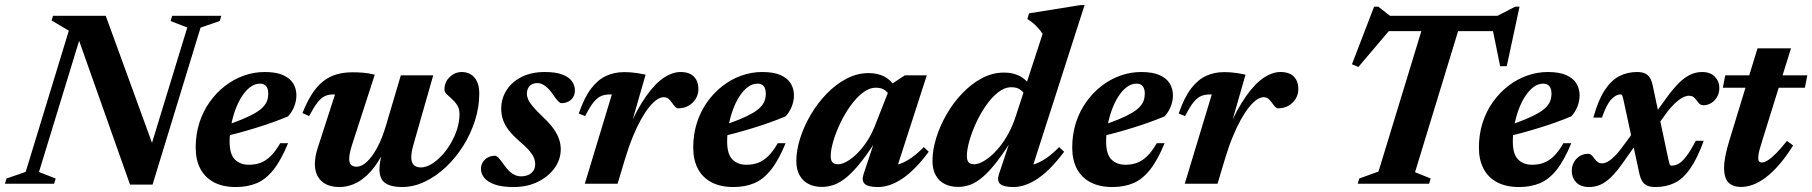

<svg xmlns="http://www.w3.org/2000/svg" viewBox="-46 -733 7231 766"><path d="M574.9 -123.4 535.9 -82.8 701.2 -623.3 634.6 -649.1 640.9 -670H837L830.7 -649.1L754.2 -622.8L562.6 3.5H472.8L257.2 -605.6L282.9 -613.4L109.5 -46.7L176.1 -20.9L169.8 0H-26.3L-20 -20.9L56.5 -47.2L228.6 -610.6L160 -651.3L165.5 -670H375.8Z M991 -399.3Q970.9 -399.3 952.7 -385.8Q934.5 -372.4 919.4 -349Q904.2 -325.7 893.3 -296Q882.3 -266.2 876.2 -233.4Q870 -200.5 870 -167.9Q870 -118 891 -96.8Q912 -75.7 946.9 -75.7Q972.4 -75.7 993.4 -83.5Q1014.4 -91.3 1033.7 -110Q1052.9 -128.6 1072 -161.7H1103.3Q1075.2 -93.3 1044.6 -55.2Q1014.1 -17.1 977.7 -2Q941.4 13.2 894.8 13.2Q843.7 13.2 807.8 -5.6Q772 -24.4 753.3 -59.7Q734.7 -95 734.7 -144.3Q734.7 -196.8 749.3 -242.8Q764 -288.9 790.5 -326Q817 -363.2 851.7 -390.1Q886.5 -417 926.8 -431.3Q967.1 -445.7 1009.8 -445.7Q1055.5 -445.7 1083.3 -433.3Q1111.1 -420.9 1123.8 -399.9Q1136.5 -378.8 1136.5 -352.7Q1136.5 -329.3 1127.3 -306.8Q1118 -284.2 1102.9 -268.6Q1074.2 -256.6 1042.1 -245.1Q1010 -233.6 975.9 -223.1Q941.8 -212.5 906.9 -203Q872 -193.6 837.6 -185.4L839.1 -227.5Q885.2 -242.7 917.6 -256Q949.9 -269.3 970.9 -281.5Q991.9 -293.7 1003.4 -306Q1015 -318.3 1019.7 -331.5Q1024.3 -344.8 1024.3 -359.9Q1024.3 -372.6 1020.6 -381.2Q1016.9 -389.9 1009.6 -394.6Q1002.2 -399.3 991 -399.3Z M1553.2 -432.5H1682.4L1602.8 -153.6Q1598.8 -139.4 1596.8 -127.6Q1594.8 -115.7 1594.8 -106.5Q1594.8 -84.9 1604.6 -75Q1614.5 -65 1632.8 -65Q1652.5 -65 1673.9 -77.5Q1695.2 -89.9 1715.4 -111.3Q1735.6 -132.6 1751.9 -160.2Q1768.1 -187.8 1777.7 -218Q1787.2 -248.2 1787.2 -278.2Q1787.2 -299.4 1778 -313.5Q1768.9 -327.6 1757.2 -337.9Q1745.5 -348.2 1736.4 -356.9Q1727.2 -365.6 1727.2 -375.6Q1727.2 -406.1 1748.4 -425.9Q1769.5 -445.7 1796.3 -445.7Q1816.6 -445.7 1832.3 -436.2Q1848 -426.6 1857.1 -407.6Q1866.1 -388.5 1866.1 -359.3Q1866.1 -305.9 1849.1 -252.4Q1832.1 -198.9 1802.1 -151.1Q1772.2 -103.4 1732.9 -66.4Q1693.6 -29.5 1648.8 -8.1Q1604.1 13.2 1557.7 13.2Q1514.3 13.2 1491.1 -2.5Q1467.9 -18.2 1467.9 -58.1Q1467.9 -71.9 1470.8 -88.9Q1473.7 -106 1479.7 -126.6L1505.8 -214.9L1519.1 -210.7Q1497.2 -146.1 1471.5 -102.9Q1445.9 -59.6 1418.4 -34Q1391 -8.5 1363.2 2.4Q1335.4 13.2 1308.8 13.2Q1261.8 13.2 1236 -11Q1210.2 -35.3 1210.2 -79.4Q1210.2 -106.7 1221.3 -142.1L1290.6 -356.2Q1288.6 -356.2 1286.9 -356.2Q1285.1 -356.2 1283.1 -356.2Q1264.5 -356.2 1249.9 -349.5Q1235.3 -342.8 1220.8 -324.2Q1206.2 -305.7 1187.2 -269.9L1160.8 -282Q1179.1 -328 1199.4 -359.2Q1219.8 -390.4 1243.8 -409.1Q1267.9 -427.8 1296.7 -436.2Q1325.4 -444.6 1360.4 -444.6Q1381.1 -444.6 1397.3 -443.3Q1413.5 -442.1 1426.5 -439.9Q1439.5 -437.7 1449.2 -435.1L1358 -153.6Q1352.4 -135.7 1349.8 -122.4Q1347.2 -109 1347.2 -99.4Q1347.2 -82.4 1354.9 -75.2Q1362.6 -67.9 1376.7 -67.9Q1396.6 -67.9 1417.7 -87.4Q1438.7 -106.8 1458.7 -143.7Q1478.7 -180.5 1494.1 -233.2Z M1929.2 -111.7Q1934.5 -111.7 1942 -104.3Q1949.5 -97 1966.6 -72.9Q1984 -48.7 2000 -39.1Q2016 -29.5 2032 -29.5Q2048.7 -29.5 2061.6 -35.1Q2074.4 -40.7 2081.8 -51.6Q2089.2 -62.4 2089.2 -77.8Q2089.2 -90.6 2084.1 -103.4Q2079 -116.1 2065.5 -132.1Q2051.9 -148.1 2025.7 -170.2Q1999.9 -192.6 1984 -213.1Q1968.1 -233.6 1960.9 -254.7Q1953.7 -275.8 1953.7 -299.4Q1953.7 -339.5 1974.6 -372.7Q1995.4 -405.9 2034.5 -425.8Q2073.6 -445.7 2127.6 -445.7Q2170.8 -445.7 2197.1 -435.8Q2223.4 -426 2235.5 -409.2Q2247.6 -392.4 2247.6 -372Q2247.6 -356.6 2240.6 -345.3Q2233.7 -333.9 2221.4 -327.7Q2209.2 -321.5 2193.3 -321.5Q2189 -321.5 2181.5 -328.5Q2174 -335.5 2159.8 -356.5Q2145.7 -377.4 2129.7 -389.5Q2113.6 -401.6 2098.7 -401.6Q2077.9 -401.6 2067 -390Q2056.1 -378.3 2056.1 -358.8Q2056.1 -347.8 2061.4 -335.7Q2066.7 -323.7 2080.9 -306.9Q2095.1 -290.2 2121.5 -265Q2148 -240 2163.2 -218.4Q2178.3 -196.8 2184.7 -176.9Q2191.2 -157 2191.2 -137.4Q2191.2 -97.5 2166.9 -63.1Q2142.5 -28.7 2099.9 -7.7Q2057.4 13.2 2002.6 13.2Q1957 13.2 1928.4 3.2Q1899.8 -6.8 1886.3 -23.2Q1872.9 -39.7 1872.9 -59.2Q1872.9 -74.6 1880.3 -86.3Q1887.8 -98.1 1900.6 -104.9Q1913.4 -111.7 1929.2 -111.7Z M2395 -356.2Q2393 -356.2 2391.3 -356.2Q2389.5 -356.2 2387.5 -356.2Q2368.3 -356.2 2352.9 -350Q2337.5 -343.8 2322.4 -325.4Q2307.4 -307 2288.4 -269.9L2263 -280Q2284.8 -343.7 2312.2 -379.6Q2339.7 -415.5 2372.6 -430.4Q2405.4 -445.2 2442.8 -445.2Q2459.4 -445.2 2472.9 -444.1Q2486.3 -443 2499.9 -440.9Q2513.6 -438.7 2529.7 -435.1L2463.3 -204.4L2458.2 -213.5Q2496 -299.1 2532.3 -350Q2568.6 -400.9 2602.9 -423.3Q2637.3 -445.7 2669.2 -445.7Q2704.8 -445.7 2722.6 -427.1Q2740.4 -408.5 2740.4 -378.3Q2740.4 -356.1 2729.5 -338.6Q2718.6 -321.1 2700.6 -311Q2682.5 -300.9 2660.9 -300.9Q2654.3 -300.9 2648.8 -305.9Q2643.3 -311 2635.2 -322.8Q2627.1 -334.7 2619.3 -340Q2611.5 -345.3 2601.6 -345.3Q2589.4 -345.3 2574.6 -335.4Q2559.9 -325.4 2543.8 -305.6Q2527.8 -285.8 2511.3 -256.3Q2494.8 -226.7 2478.6 -187.5Q2462.5 -148.4 2447.9 -99.8L2417.9 0H2287.2Z M2976 -399.3Q2955.9 -399.3 2937.7 -385.8Q2919.5 -372.4 2904.4 -349Q2889.2 -325.7 2878.3 -296Q2867.3 -266.2 2861.2 -233.4Q2855 -200.5 2855 -167.9Q2855 -118 2876 -96.8Q2897 -75.7 2931.9 -75.7Q2957.4 -75.7 2978.4 -83.5Q2999.4 -91.3 3018.7 -110Q3037.9 -128.6 3057 -161.7H3088.3Q3060.2 -93.3 3029.6 -55.2Q2999.1 -17.1 2962.7 -2Q2926.4 13.2 2879.8 13.2Q2828.7 13.2 2792.8 -5.6Q2757 -24.4 2738.3 -59.7Q2719.7 -95 2719.7 -144.3Q2719.7 -196.8 2734.3 -242.8Q2749 -288.9 2775.5 -326Q2802 -363.2 2836.7 -390.1Q2871.5 -417 2911.8 -431.3Q2952.1 -445.7 2994.8 -445.7Q3040.5 -445.7 3068.3 -433.3Q3096.1 -420.9 3108.8 -399.9Q3121.5 -378.8 3121.5 -352.7Q3121.5 -329.3 3112.3 -306.8Q3103 -284.2 3087.9 -268.6Q3059.2 -256.6 3027.1 -245.1Q2995 -233.6 2960.9 -223.1Q2926.8 -212.5 2891.9 -203Q2857 -193.6 2822.6 -185.4L2824.1 -227.5Q2870.2 -242.7 2902.6 -256Q2934.9 -269.3 2955.9 -281.5Q2976.9 -293.7 2988.4 -306Q3000 -318.3 3004.7 -331.5Q3009.3 -344.8 3009.3 -359.9Q3009.3 -372.6 3005.6 -381.2Q3001.9 -389.9 2994.6 -394.6Q2987.2 -399.3 2976 -399.3Z M3399.3 -38.1 3452.6 -199.4H3466Q3425.9 -133.8 3393.4 -92.2Q3361 -50.6 3333.8 -27.7Q3306.6 -4.8 3282.2 3.9Q3257.7 12.7 3233.3 12.7Q3203.4 12.7 3180.3 1.3Q3157.3 -10.2 3144.2 -33.2Q3131 -56.3 3131 -91Q3131 -133 3146.2 -181Q3161.3 -229 3188.4 -275.1Q3215.4 -321.1 3251.8 -358.8Q3288.2 -396.4 3330.9 -418.9Q3373.6 -441.4 3419.7 -441.4Q3454.9 -441.4 3481.6 -427.9Q3508.2 -414.3 3530.5 -381.2L3504.7 -346.1Q3500.1 -360.7 3486.2 -371.9Q3472.4 -383.1 3448.7 -383.1Q3422 -383.1 3396 -363Q3370 -342.9 3346.9 -310.7Q3323.8 -278.4 3306.2 -241.2Q3288.6 -204 3278.4 -169.4Q3268.2 -134.7 3268.2 -110.5Q3268.2 -92.6 3275.4 -85.2Q3282.5 -77.7 3298.1 -77.7Q3312.6 -77.7 3332 -88.4Q3351.3 -99 3371.9 -118.9Q3392.4 -138.8 3411.3 -166.8Q3430.2 -194.7 3443.7 -228.9L3509.6 -396.5L3564 -432.5H3651.5L3523.4 -35.8L3503.9 -71.7Q3524.6 -72.1 3546.2 -79.9Q3567.8 -87.7 3591 -104Q3614.3 -120.4 3639.5 -146.2L3659.3 -127.6Q3605 -54.7 3554.6 -20.7Q3504.2 13.2 3456.7 13.2Q3418.7 13.2 3404.6 1Q3390.4 -11.2 3399.3 -38.1Z M4045.1 -347.8Q4040.4 -362.4 4026.6 -373.7Q4012.8 -385 3989 -385Q3962.1 -385 3936.3 -364.9Q3910.5 -344.7 3887.9 -312.2Q3865.2 -279.8 3848.1 -242.4Q3830.9 -205.1 3821.2 -170.2Q3811.4 -135.4 3811.4 -111.1Q3811.4 -92.9 3818.5 -85.3Q3825.7 -77.7 3841.2 -77.7Q3853.1 -77.7 3869.6 -85.5Q3886 -93.2 3904.7 -108.7Q3923.3 -124.2 3941.9 -147Q3960.6 -169.9 3977.3 -200.6Q3994 -231.3 4006.4 -269.1L4113.6 -597.7Q4105.3 -610.7 4095.6 -621.4Q4086 -632 4075.3 -641Q4064.5 -650 4052.6 -656.9L4059.5 -679.8L4264.4 -712.7H4281L4063.5 -35.8L4043.9 -71.7Q4064.7 -72.1 4086.2 -79.9Q4107.8 -87.7 4131.1 -104Q4154.3 -120.4 4179.5 -146.2L4199.4 -127.6Q4145.1 -54.7 4094.6 -20.7Q4044.2 13.2 3996.8 13.2Q3958.7 13.2 3944.6 1Q3930.5 -11.2 3939.4 -38.1L3993 -199.4H4006.3Q3966.1 -133.7 3934.2 -92Q3902.3 -50.4 3875.7 -27.6Q3849.2 -4.8 3825 3.9Q3800.8 12.7 3776.5 12.7Q3746.6 12.7 3723.5 1.3Q3700.4 -10.2 3687.3 -33.4Q3674.2 -56.6 3674.2 -91.5Q3674.2 -133.7 3688.9 -181.9Q3703.7 -230.1 3730.3 -276.4Q3756.8 -322.7 3792.8 -360.4Q3828.8 -398.2 3871.2 -420.9Q3913.6 -443.5 3960.1 -443.5Q3995.2 -443.5 4021.9 -429.9Q4048.6 -416.2 4070.9 -383.1Z M4488 -399.3Q4467.9 -399.3 4449.7 -385.8Q4431.5 -372.4 4416.4 -349Q4401.2 -325.7 4390.3 -296Q4379.3 -266.2 4373.2 -233.4Q4367 -200.5 4367 -167.9Q4367 -118 4388 -96.8Q4409 -75.7 4443.9 -75.7Q4469.4 -75.7 4490.4 -83.5Q4511.4 -91.3 4530.7 -110Q4549.9 -128.6 4569 -161.7H4600.3Q4572.2 -93.3 4541.6 -55.2Q4511.1 -17.1 4474.7 -2Q4438.4 13.2 4391.8 13.2Q4340.7 13.2 4304.8 -5.6Q4269 -24.4 4250.3 -59.7Q4231.7 -95 4231.7 -144.3Q4231.7 -196.8 4246.3 -242.8Q4261 -288.9 4287.5 -326Q4314 -363.2 4348.7 -390.1Q4383.5 -417 4423.8 -431.3Q4464.1 -445.7 4506.8 -445.7Q4552.5 -445.7 4580.3 -433.3Q4608.1 -420.9 4620.8 -399.9Q4633.5 -378.8 4633.5 -352.7Q4633.5 -329.3 4624.3 -306.8Q4615 -284.2 4599.9 -268.6Q4571.2 -256.6 4539.1 -245.1Q4507 -233.6 4472.9 -223.1Q4438.8 -212.5 4403.9 -203Q4369 -193.6 4334.6 -185.4L4336.1 -227.5Q4382.2 -242.7 4414.6 -256Q4446.9 -269.3 4467.9 -281.5Q4488.9 -293.7 4500.4 -306Q4512 -318.3 4516.7 -331.5Q4521.3 -344.8 4521.3 -359.9Q4521.3 -372.6 4517.6 -381.2Q4513.9 -389.9 4506.6 -394.6Q4499.2 -399.3 4488 -399.3Z M4788.5 -356.2Q4786.5 -356.2 4784.8 -356.2Q4783 -356.2 4781 -356.2Q4761.8 -356.2 4746.4 -350Q4731 -343.8 4715.9 -325.4Q4700.9 -307 4681.9 -269.9L4656.5 -280Q4678.3 -343.7 4705.7 -379.6Q4733.2 -415.5 4766.1 -430.4Q4798.9 -445.2 4836.3 -445.2Q4852.9 -445.2 4866.4 -444.1Q4879.8 -443 4893.4 -440.9Q4907.1 -438.7 4923.2 -435.1L4856.8 -204.4L4851.7 -213.5Q4889.5 -299.1 4925.8 -350Q4962.1 -400.9 4996.4 -423.3Q5030.8 -445.7 5062.7 -445.7Q5098.3 -445.7 5116.1 -427.1Q5133.9 -408.5 5133.9 -378.3Q5133.9 -356.1 5123 -338.6Q5112.1 -321.1 5094.1 -311Q5076 -300.9 5054.4 -300.9Q5047.8 -300.9 5042.3 -305.9Q5036.8 -311 5028.7 -322.8Q5020.6 -334.7 5012.8 -340Q5005 -345.3 4995.1 -345.3Q4982.9 -345.3 4968.1 -335.4Q4953.4 -325.4 4937.3 -305.6Q4921.3 -285.8 4904.8 -256.3Q4888.3 -226.7 4872.1 -187.5Q4856 -148.4 4841.4 -99.8L4811.4 0H4680.7Z M5937 -608.7H5438.4L5508.5 -625.1L5373.4 -465.8L5347.7 -476.6L5436 -706.3H5453L5514.7 -658.1L5468.5 -670H5961.3L5905.5 -658.1L5998.7 -706.3H6016.3L5965.3 -468.9H5939L5906.9 -626ZM5630.4 -627.8H5777L5599.4 -46L5661.8 -20.9L5655.5 0H5370.8L5377.1 -20.9L5453.6 -48.5Z M6110.5 -399.3Q6090.4 -399.3 6072.2 -385.8Q6054 -372.4 6038.9 -349Q6023.7 -325.7 6012.8 -296Q6001.8 -266.2 5995.7 -233.4Q5989.5 -200.5 5989.5 -167.9Q5989.5 -118 6010.5 -96.8Q6031.5 -75.7 6066.4 -75.7Q6091.9 -75.7 6112.9 -83.5Q6133.9 -91.3 6153.2 -110Q6172.4 -128.6 6191.5 -161.7H6222.8Q6194.7 -93.3 6164.1 -55.2Q6133.6 -17.1 6097.2 -2Q6060.9 13.2 6014.3 13.2Q5963.2 13.2 5927.3 -5.6Q5891.5 -24.4 5872.8 -59.7Q5854.2 -95 5854.2 -144.3Q5854.2 -196.8 5868.8 -242.8Q5883.5 -288.9 5910 -326Q5936.5 -363.2 5971.2 -390.1Q6006 -417 6046.3 -431.3Q6086.6 -445.7 6129.3 -445.7Q6175 -445.7 6202.8 -433.3Q6230.6 -420.9 6243.3 -399.9Q6256 -378.8 6256 -352.7Q6256 -329.3 6246.8 -306.8Q6237.5 -284.2 6222.4 -268.6Q6193.7 -256.6 6161.6 -245.1Q6129.5 -233.6 6095.4 -223.1Q6061.3 -212.5 6026.4 -203Q5991.5 -193.6 5957.1 -185.4L5958.6 -227.5Q6004.7 -242.7 6037.1 -256Q6069.4 -269.3 6090.4 -281.5Q6111.4 -293.7 6122.9 -306Q6134.5 -318.3 6139.2 -331.5Q6143.8 -344.8 6143.8 -359.9Q6143.8 -372.6 6140.1 -381.2Q6136.4 -389.9 6129.1 -394.6Q6121.7 -399.3 6110.5 -399.3Z M6540.1 -195.9 6510.7 -199.5 6428.1 -82.6Q6402.1 -45.8 6380 -24.8Q6358 -3.9 6337 4.7Q6316 13.2 6293.7 13.2Q6260.3 13.2 6242.5 -5.4Q6224.7 -24.1 6224.7 -50.2Q6224.7 -71.3 6233.8 -86.7Q6242.9 -102.1 6257.5 -110.7Q6272.1 -119.4 6288.7 -119.4Q6297 -119.4 6302.5 -114.9Q6308.1 -110.4 6315.2 -99.9Q6322.6 -90 6329.6 -85.7Q6336.5 -81.3 6345.8 -81.3Q6355.9 -81.3 6368.5 -88.2Q6381.2 -95.1 6397.9 -112Q6414.6 -128.9 6435.9 -158.8L6496.8 -243.2L6529.1 -241.2L6606.1 -347.3Q6632.7 -383.6 6655.6 -405.2Q6678.4 -426.8 6700.2 -436.3Q6721.9 -445.7 6744.3 -445.7Q6777.6 -445.7 6795.5 -427.1Q6813.4 -408.4 6813.4 -382.2Q6813.4 -362 6804.5 -346.4Q6795.5 -330.7 6781 -321.9Q6766.5 -313.1 6749.4 -313.1Q6742.5 -313.1 6736.9 -316.7Q6731.4 -320.3 6723.6 -331.4Q6716.1 -342.5 6709 -346.8Q6701.9 -351.1 6692.3 -351.1Q6681 -351.1 6666.4 -343.4Q6651.7 -335.7 6634.3 -319Q6616.8 -302.2 6597 -274.7ZM6751.2 -171.3Q6724.9 -99.3 6696.4 -59.1Q6667.9 -18.9 6634.3 -2.9Q6600.6 13.2 6558.3 13.2Q6538.8 13.2 6526.2 7.8Q6513.6 2.4 6506.3 -9.3Q6498.9 -21.1 6494.4 -40.1L6430.6 -336.1Q6427.4 -349.8 6425.5 -353.1Q6423.6 -356.3 6418.9 -356.3Q6401.4 -356.3 6382.3 -336.5Q6363.3 -316.7 6345.2 -263.8H6310.8Q6329.8 -332.9 6355.8 -372.6Q6381.7 -412.3 6414 -429Q6446.3 -445.7 6484.8 -445.7Q6504 -445.7 6516.5 -440.2Q6528.9 -434.7 6536.2 -423Q6543.6 -411.2 6547.6 -392.2L6610.4 -95.8Q6614.1 -79.1 6616.1 -75.6Q6618.1 -72.1 6623 -72.1Q6637.7 -72.1 6651.9 -80.4Q6666.1 -88.7 6682.6 -110.5Q6699 -132.2 6719.3 -171.3Z M6827.4 -383.1 6837.1 -432.5H7164.4L7154.8 -383.1ZM6985.7 -175.5Q6978.2 -151.8 6974.4 -137.8Q6970.6 -123.7 6969.6 -115.8Q6968.5 -107.9 6968.5 -102.3Q6968.5 -92.7 6972.5 -88.7Q6976.4 -84.7 6983.4 -84.7Q6992.9 -84.7 7007.4 -93.8Q7021.8 -102.9 7040.7 -122Q7059.7 -141.2 7083.1 -170.9L7107.7 -152.7Q7079.4 -107.2 7051.8 -75.7Q7024.2 -44.1 6998 -24.5Q6971.8 -4.9 6947.1 4Q6922.3 12.9 6899.3 12.9Q6869 12.9 6850.7 -4Q6832.3 -20.9 6832.3 -65.3Q6832.3 -83 6837.5 -110.5Q6842.7 -137.9 6853.4 -172.4L6965.7 -540.2H7099.3Z"/></svg>

Font: Newsreader Text
Style: Italic
Weight: 400
Italic angle: -17°
Designer: Hugues Gentile
Foundry: Production Type
Version: Version 1.001